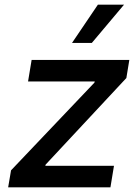

<svg xmlns="http://www.w3.org/2000/svg" viewBox="-20 -802 592 822"><path d="M14.9 0 27.3 -72.8 384.2 -448.2 385.7 -453.1H100.1L115.4 -545.5H533.7L521 -468L175.4 -97.3L174 -92.3H468L452.8 0ZM288.4 -618.3 399.1 -782H511L373.2 -618.3Z"/></svg>

Font: Inter UI Medium
Style: Italic
Weight: 500
Italic angle: 9.39999°
Designer: Rasmus Andersson
Foundry: rsms
Version: 3.2;8d6f07862